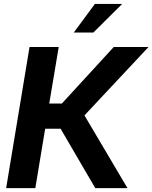

<svg xmlns="http://www.w3.org/2000/svg" viewBox="-20 -970 786 990"><path d="M11.7 0 132.3 -727.5H282.7L233.9 -436H298.8L566.4 -727.5H745.6L415.5 -375L637.2 0H471.2L292.5 -306.2H212.9L162.1 0ZM360.4 -802.2 469.2 -949.7H609.9L461.4 -802.2Z"/></svg>

Font: Inter Display
Style: Bold Italic
Weight: 700
Italic angle: -9.39999°
Designer: Rasmus Andersson
Foundry: rsms
Version: Version 4.000;git-a52131595